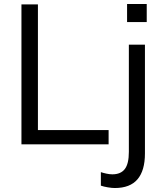

<svg xmlns="http://www.w3.org/2000/svg" viewBox="-20 -727 823 967"><path d="M88 0V-705H171V-72H527V0ZM558 220Q544 220 523 216.5Q502 213 488 208V140Q500 144 516 147.5Q532 151 546 151Q588 151 608.5 124.5Q629 98 629 38V-502H710V46Q710 132 672.5 176Q635 220 558 220ZM620 -616V-707H719V-616Z"/></svg>

Font: Mulish ExtraLight
Style: Regular
Weight: 400
Version: Version 3.603